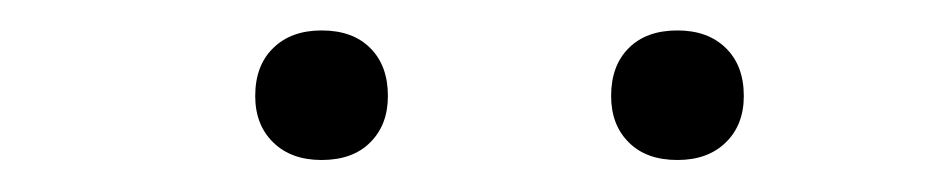

<svg xmlns="http://www.w3.org/2000/svg" viewBox="-20 -772 597 123"><path d="M414 -669.5Q394 -669.5 382.8 -680.8Q371.5 -692 371.5 -710.5Q371.5 -730 382.8 -741.2Q394 -752.5 414 -752.5Q433.5 -752.5 445 -741.2Q456.5 -730 456.5 -710.5Q456.5 -692 445 -680.8Q433.5 -669.5 414 -669.5ZM186 -669.5Q166.5 -669.5 155 -680.8Q143.5 -692 143.5 -710.5Q143.5 -730 155 -741.2Q166.5 -752.5 186 -752.5Q206 -752.5 217.2 -741.2Q228.5 -730 228.5 -710.5Q228.5 -692 217.2 -680.8Q206 -669.5 186 -669.5Z"/></svg>

Font: Encode Sans SemiExpanded Light
Style: Regular
Weight: 300
Width: 6
Designer: Multiple Designers
Foundry: Impallari Type
Version: Version 3.002